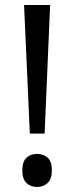

<svg xmlns="http://www.w3.org/2000/svg" viewBox="-20 -734 297 766"><path d="M158 -201H99L76 -714H180ZM69 -54Q69 -89 85.5 -104.5Q102 -120 128 -120Q153 -120 170 -105Q187 -90 187 -54Q187 -19 169.5 -3.5Q152 12 128 12Q102 12 85.5 -4Q69 -20 69 -54Z"/></svg>

Font: Noto Sans Myanmar SemiCondensed
Style: Regular
Weight: 400
Width: 4
Designer: Monotype Design Team
Foundry: Monotype Imaging Inc.
Version: Version 2.107; ttfautohint (v1.8.4.7-5d5b)